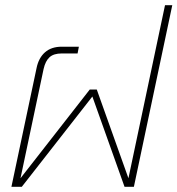

<svg xmlns="http://www.w3.org/2000/svg" viewBox="-20 -720 684 740"><path d="M24 0 121 -458Q129 -497 153.5 -518.5Q178 -540 218 -540H284L279 -514H218Q187 -514 171 -499.5Q155 -485 148 -454L59 -33L326 -375H353L475 -33L616 -700H644L496 0H460L336 -348L64 0Z"/></svg>

Font: Kanit Thin
Style: Italic
Weight: 250
Italic angle: -12°
Designer: Katatrad Team
Foundry: CadsonDemak
Version: Version 2.000; ttfautohint (v1.8.3)